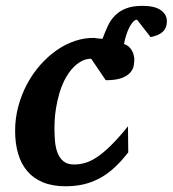

<svg xmlns="http://www.w3.org/2000/svg" viewBox="-20 -631 596 663"><path d="M556.2 -558.1Q556.2 -543.9 551.5 -534.4Q546.9 -524.9 539.1 -518.8Q531.2 -512.7 521 -508.8Q510.7 -504.9 500 -502.9L453.1 -563Q446.8 -563 439.9 -555.9Q433.1 -548.8 427 -537.1Q420.9 -525.4 416 -510.3Q411.1 -495.1 408.2 -479Q418.5 -475.6 425.5 -469Q432.6 -462.4 436.5 -454.6Q440.4 -446.8 442.1 -439.2Q443.8 -431.6 443.8 -426.8Q443.8 -417.5 441.9 -405Q439.9 -392.6 430.4 -381.1Q420.9 -369.6 400.9 -361.8Q380.9 -354 345.2 -354L294.9 -428.2Q278.3 -428.2 263.9 -420.9Q249.5 -413.6 237.8 -402.6Q226.1 -391.6 217 -378.2Q208 -364.7 202.1 -353Q190.9 -330.1 184.1 -305.4Q177.2 -280.8 173.6 -258.3Q169.9 -235.8 168.9 -217.8Q168 -199.7 168 -189.9Q168 -166.5 169.9 -143.8Q171.9 -121.1 178.7 -103.3Q185.5 -85.4 199 -74.2Q212.4 -63 235.8 -63Q254.9 -63 273.7 -68.4Q292.5 -73.7 314.5 -88.1Q336.4 -102.5 362.5 -128.2Q388.7 -153.8 421.9 -194.8L422.9 -105Q399.4 -74.7 375.7 -52.7Q352.1 -30.8 325.9 -16.4Q299.8 -2 270.5 5.1Q241.2 12.2 206.1 12.2Q161.1 12.2 128.2 -1.5Q95.2 -15.1 74 -40.3Q52.7 -65.4 42.5 -100.6Q32.2 -135.7 32.2 -179.2Q32.2 -222.7 43.2 -263.7Q54.2 -304.7 73.5 -340.8Q92.8 -377 119.1 -406.7Q145.5 -436.5 176 -457.8Q206.5 -479 240 -490Q273.4 -501 307.1 -500Q308.1 -499.5 312 -499Q315.9 -498.5 320.6 -498Q325.2 -497.6 329.1 -497.3Q333 -497.1 334 -497.1Q342.8 -521 352.5 -541.7Q362.3 -562.5 377.7 -577.9Q393.1 -593.3 415.8 -602.1Q438.5 -610.8 472.2 -610.8Q513.7 -610.8 534.9 -596.2Q556.2 -581.5 556.2 -558.1Z"/></svg>

Font: Charis SIL Afr
Style: Bold Italic
Weight: 700
Italic angle: -11°
Foundry: SIL International
Version: Version 5.000